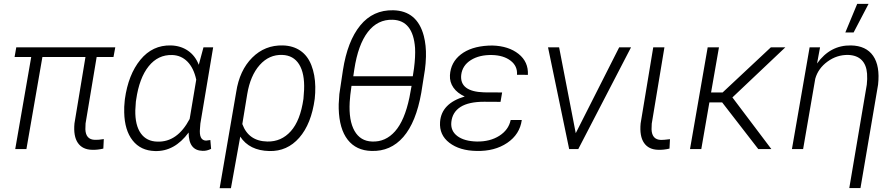

<svg xmlns="http://www.w3.org/2000/svg" viewBox="-20 -774 4654 997"><path d="M569.3 -478H481.9L424.3 -132.8L423.3 -102.5Q425.3 -49.3 472.2 -47.9Q490.7 -46.9 519 -51.8L516.6 -2.4Q486.3 4.9 458.5 3.9Q408.2 2.9 384.3 -32Q360.4 -66.9 366.7 -133.3L423.8 -478H200.2L117.2 0H59.1L142.1 -478H55.7L64.5 -528.3H578.6Z M1086.9 -528.3 1020.5 -132.8 1018.6 -108.4Q1012.2 -44.9 1049.8 -43.9L1072.3 -46.9L1076.2 -1Q1053.7 10.3 1032.2 9.3Q959.5 7.8 959.5 -85.9Q886.2 13.7 784.2 10.3Q710.4 8.3 668.7 -44.7Q627 -97.7 625 -189.9Q624 -219.7 627.4 -248.5L628.4 -258.8Q646 -386.7 709 -463.6Q772 -540.5 867.7 -538.1Q918.5 -536.6 956.1 -510.7Q993.7 -484.9 1012.2 -437.5L1036.6 -528.3ZM685.5 -246.1 682.6 -201.2Q681.2 -123.5 711.2 -81.5Q741.2 -39.6 797.4 -38.6Q900.9 -35.2 964.8 -156.2L999 -360.4Q985.8 -420.9 953.4 -453.9Q920.9 -486.8 874.5 -488.3Q800.8 -490.7 752 -429.9Q703.1 -369.1 687 -255.9Z M1206.5 -295.9Q1223.6 -408.7 1289.6 -474.6Q1355.5 -540.5 1449.2 -538.1Q1502 -536.6 1539.8 -510.7Q1577.6 -484.9 1596.9 -435.3Q1616.2 -385.7 1617.2 -323.7Q1617.7 -291.5 1614.3 -260.7Q1596.7 -130.4 1533.9 -58.8Q1471.2 12.7 1378.4 10.3Q1274.9 7.8 1227.5 -64.5L1179.2 203.1H1120.6ZM1238.3 -129.9Q1270.5 -41 1368.2 -39.1Q1440.9 -37.6 1490.2 -92.8Q1539.6 -147.9 1555.7 -260.7L1559.1 -307.6Q1562.5 -393.1 1533.2 -439.9Q1503.9 -486.8 1445.8 -488.8Q1377.4 -491.2 1328.6 -436.5Q1279.8 -381.8 1263.7 -284.7Z M1908.7 9.8Q1829.6 7.8 1785.6 -48.3Q1741.7 -104.5 1738.8 -210V-233.4L1742.2 -285.6L1760.7 -409.2Q1784.2 -560.5 1850.6 -641.8Q1917 -723.1 2022 -720.7Q2146.5 -717.8 2180.7 -587.4Q2193.4 -538.1 2191.9 -479.5Q2190.9 -444.3 2186.5 -412.1L2167.5 -292Q2140.6 -139.2 2074.5 -63Q2008.3 13.2 1908.7 9.8ZM1814.5 -377.9H2123.5L2129.9 -419.9Q2137.7 -481 2135.3 -524.9Q2125 -668 2019 -671.4Q1940.9 -673.8 1890.1 -607.9Q1839.4 -542 1819.8 -413.6ZM2117.2 -328.1H1805.2Q1797.4 -274.4 1795.9 -244.1Q1790.5 -147.9 1820.8 -94.5Q1851.1 -41 1912.1 -39.1Q1981.9 -36.1 2031.5 -92.3Q2081.1 -148.4 2106 -267.6Z M2265.1 -140.6Q2272 -237.3 2393.1 -272.9Q2354.5 -290.5 2334.5 -319.1Q2314.5 -347.7 2316.4 -383.3Q2320.3 -450.2 2372.8 -491.2Q2425.3 -532.2 2515.1 -537.1L2537.1 -537.6Q2621.1 -535.2 2672.9 -493.9Q2724.6 -452.6 2721.2 -385.3L2664.6 -385.7Q2668 -430.7 2631.6 -458.7Q2595.2 -486.8 2535.2 -488.3Q2469.2 -489.7 2425 -461.9Q2380.9 -434.1 2375 -385.3Q2365.7 -298.3 2493.7 -294.4L2587.4 -293.9L2579.1 -245.1L2494.1 -245.6Q2414.1 -245.6 2371.6 -218.8Q2329.1 -191.9 2323.7 -140.6Q2318.8 -94.7 2354.7 -67.6Q2390.6 -40.5 2456.5 -39.1Q2524.4 -38.1 2572.8 -68.8Q2621.1 -99.6 2631.8 -150.9H2689.5Q2679.2 -76.2 2613.8 -32Q2548.3 12.2 2454.1 9.8Q2366.7 8.3 2313.5 -32.5Q2260.3 -73.2 2265.1 -140.6Z M2825.7 0ZM2969.7 -82.5 3195.3 -528.3H3256.8L2982.9 0H2935.5L2825.7 -528.3H2883.3Z M3430.2 -528.3 3364.3 -131.8 3363.3 -102.1Q3365.2 -48.8 3412.1 -47.4Q3423.8 -46.9 3459 -51.3L3456.5 -2.4Q3426.3 4.9 3398.4 3.9Q3348.1 2.9 3324.2 -32Q3300.3 -66.9 3306.6 -133.3L3372.1 -528.3Z M3563 0ZM3730 -242.2H3663.6L3621.6 0H3563L3654.8 -528.3H3713.4L3672.4 -293.9H3732.4L3982.9 -528.3H4058.1L3783.2 -268.1L3985.4 0H3917.5Z M4092.3 0ZM4238.3 -528.3 4222.7 -444.3Q4291 -540 4398.9 -538.1Q4477.5 -536.6 4513.9 -484.1Q4550.3 -431.6 4539.6 -334.5L4448.2 202.6H4390.1L4481 -334.5Q4484.4 -363.8 4482.4 -391.6Q4479 -437.5 4454.1 -462.4Q4429.2 -487.3 4383.8 -488.8Q4325.7 -489.7 4277.1 -454.3Q4228.5 -418.9 4213.4 -365.2L4150.4 0H4092.3L4184.1 -528.3ZM4431.2 -753.9H4490.2L4412.6 -605.5H4369.6Z"/></svg>

Font: Roboto Light
Style: Italic
Weight: 300
Italic angle: -12°
Designer: Google
Version: Version 2.134; 2016; ttfautohint (v1.6)